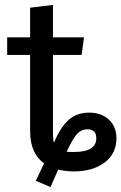

<svg xmlns="http://www.w3.org/2000/svg" viewBox="-20 -677 488 772"><path d="M338.9 -224.1Q387.7 -224.1 418 -195.8Q448.2 -167.5 448.2 -121.1Q448.2 -59.6 400.9 -23.7Q353.5 12.2 276.9 12.2Q245.1 12.2 213.9 4.9L183.1 75.2L124 49.8L157.2 -20Q101.1 -60.5 101.1 -149.9V-456.1H8.8V-526.9H101.1V-646L192.9 -657.2V-526.9H317.9L308.1 -456.1H192.9V-140.1Q192.9 -116.2 196.8 -103L198.2 -106Q223.6 -166 256.1 -195.1Q288.6 -224.1 338.9 -224.1ZM276.9 -65.9Q367.2 -65.9 367.2 -121.1Q367.2 -157.2 331.1 -157.2Q307.1 -157.2 289.8 -138.4Q272.5 -119.6 248 -66.9Q255.9 -65.9 276.9 -65.9Z"/></svg>

Font: FiraGO
Style: Regular
Weight: 400
Designer: bBox Type
Foundry: bBox Type GmbH
Version: Version 1.001;PS 001.001;hotconv 1.0.88;makeotf.lib2.5.64775